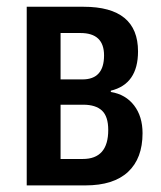

<svg xmlns="http://www.w3.org/2000/svg" viewBox="-20 -562 488 582"><path d="M398.4 -406.2Q398.4 -307.1 315.9 -287.1V-283.2Q360.8 -275.9 386.5 -242.4Q412.1 -209 412.1 -158.2Q412.1 -82 368.2 -41Q324.2 0 238.8 0H61V-541.5H233.4Q398.4 -541.5 398.4 -406.2ZM295.4 -394Q295.4 -461.9 224.1 -461.9H163.6V-321.3H230Q295.4 -321.3 295.4 -394ZM308.1 -168Q308.1 -209 289.1 -226.8Q270 -244.6 232.4 -244.6H163.6V-80.1H231Q308.1 -80.1 308.1 -168Z"/></svg>

Font: Open Sans Condensed SemiBold
Style: Regular
Weight: 600
Width: 3
Designer: Monotype Design Team
Foundry: Monotype Imaging Inc.
Version: Version 3.000; ttfautohint (v1.8.4)